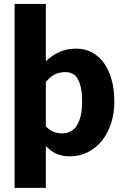

<svg xmlns="http://www.w3.org/2000/svg" viewBox="-20 -768 615 953"><path d="M207.5 -141Q225 -122 245.5 -114Q266 -106 288.5 -106Q310 -106 328 -114.5Q346 -123 359.2 -141.8Q372.5 -160.5 380 -190.5Q387.5 -220.5 387.5 -263.5Q387.5 -304.5 381.5 -332.5Q375.5 -360.5 364.8 -377.8Q354 -395 339 -402.5Q324 -410 305.5 -410Q271.5 -410 249.5 -397.5Q227.5 -385 207.5 -361ZM207.5 -464Q236.5 -492 273.2 -509.2Q310 -526.5 359.5 -526.5Q400 -526.5 434.5 -509Q469 -491.5 494 -457.8Q519 -424 533.2 -375Q547.5 -326 547.5 -263.5Q547.5 -205 531.2 -155.5Q515 -106 485.8 -69.5Q456.5 -33 415.8 -12.5Q375 8 325.5 8Q305 8 288 4.2Q271 0.5 256.8 -6.2Q242.5 -13 230.5 -22.5Q218.5 -32 207.5 -43.5V164.5H52.5V-748.5H207.5Z"/></svg>

Font: Lato ExtraBold
Style: Regular
Weight: 800
Designer: Lukasz Dziedzic with Adam Twardoch and Botio Nikoltchev
Foundry: tyPoland Lukasz Dziedzic
Version: Version 2.015; 2015-08-06; http://www.latofonts.com/